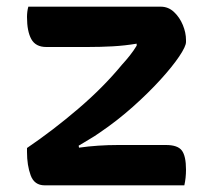

<svg xmlns="http://www.w3.org/2000/svg" viewBox="-20 -556 640 576"><path d="M65 -536H462Q485 -536 502 -520Q519 -504 528.5 -481Q538 -458 538 -436V-430Q538 -417 517.5 -386.5Q497 -356 461 -316.5Q425 -277 378.5 -235.5Q332 -194 279 -158Q265 -148 247 -137.5Q229 -127 216 -119L217 -113Q245 -117 274.5 -119Q304 -121 335 -121H478Q513 -121 525.5 -104.5Q538 -88 538 -47Q538 -22 533 0H114Q83 0 72 -30Q61 -60 61 -100V-112Q139 -165 214.5 -229.5Q290 -294 346 -362Q358 -375 369.5 -389.5Q381 -404 390 -419V-425Q354 -419 318 -417Q282 -415 242 -415H119Q87 -415 74 -438.5Q61 -462 61 -505Q61 -513 62 -521Q63 -529 65 -536Z"/></svg>

Font: Recursive Mn Csl St SmB
Style: Regular
Weight: 600
Monospace: yes
Version: Version 1.079;hotconv 1.0.112;makeotfexe 2.5.65598; ttfautoh